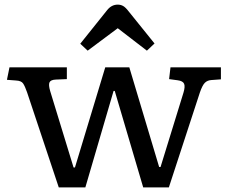

<svg xmlns="http://www.w3.org/2000/svg" viewBox="-20 -810 980 830"><path d="M234 0 97 -411Q88 -437 80 -449Q72 -461 49 -462L10 -465L21 -519H269V-468L221 -466Q199 -465 194 -454Q189 -443 197 -416L298 -86H304L435 -519H539L668 -88H674L773 -409Q781 -435 776 -447.5Q771 -460 748 -463L711 -468L717 -519H935V-467L894 -464Q877 -463 866 -452.5Q855 -442 844 -410L710 0H599L476 -417H471L349 0ZM359 -591 327 -621 443 -766Q462 -790 489 -790Q502 -790 512.5 -784Q523 -778 536 -761L648 -622L615 -591L489 -688Z"/></svg>

Font: Literata 7pt
Style: Regular
Weight: 400
Designer: Latin by Veronika Burian and Jose Scaglione. Greek by Irene Vlachou. Cyrillic by Vera Evstafieva.
Foundry: TypeTogether
Version: Version 3.002